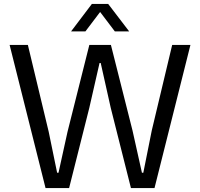

<svg xmlns="http://www.w3.org/2000/svg" viewBox="-20 -958 1019 978"><path d="M212 0 29 -729H122L228 -287L271 -78H278L324 -287L435 -729H545L655 -293L703 -78H710L753 -293L857 -729H950L767 0H647L544 -409L493 -637H487L435 -409L332 0ZM342 -798 448 -938H531L638 -798H565L490 -897L415 -798Z"/></svg>

Font: Mona Sans
Style: Regular
Weight: 400
Designer: Deni Anggara
Foundry: GitHub
Version: Version 2.000;Glyphs 3.2.3 (3260)